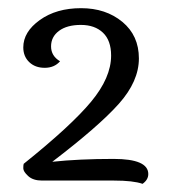

<svg xmlns="http://www.w3.org/2000/svg" viewBox="-20 -749 416 470"><path d="M259 -307H83Q61 -307 49 -318Q37 -329 37 -337Q37 -345 38 -348Q154 -441 203 -500Q252 -559 252 -613Q252 -650 232 -669Q212 -688 178 -688Q144 -688 124.5 -673.5Q105 -659 105 -635.5Q105 -612 127 -599Q113 -583 89.5 -583Q66 -583 51.5 -597Q37 -611 37 -633Q37 -671 77.5 -700Q118 -729 178.5 -729Q239 -729 279.5 -695.5Q320 -662 320 -606Q320 -550 271 -495Q222 -440 108 -353Q173 -360 258 -360Q343 -360 343 -323Q343 -309 329 -299Q306 -307 259 -307Z"/></svg>

Font: Laila
Style: Regular
Weight: 400
Designer: Hitesh Malaviya
Foundry: Indian Type Foundry
Version: Version 1.302;PS 1.0;hotconv 1.0.78;makeotf.lib2.5.61930; tt